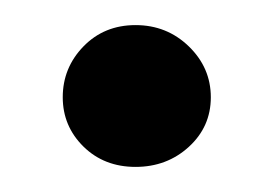

<svg xmlns="http://www.w3.org/2000/svg" viewBox="-20 -124 218 153"><path d="M30 -46.5Q30 -70 46.5 -87Q63 -104 88 -104Q113 -104 130.5 -87Q148 -70 148 -46.5Q148 -23 130.5 -7Q113 9 88 9Q63 9 46.5 -7.2Q30 -23.5 30 -46.5Z"/></svg>

Font: Karla
Style: Regular
Weight: 400
Designer: Jonathan Pinhorn
Version: Version 2.004;gftools[0.9.33]